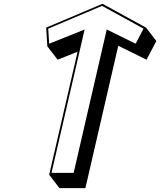

<svg xmlns="http://www.w3.org/2000/svg" viewBox="-20 -924 847 1015"><path d="M431.4 70.7 605.2 -682 754.6 -608.4 806.5 -707.2 752.1 -777.9 522 -904 224.1 -778 230.3 -679.1 284.7 -608.4 390.2 -650.7 240 0 294.4 70.7ZM369.3 -10H252.3L427.3 -768.1L239.9 -692.9L234.9 -772.5L519.3 -892.9L738.9 -772.6L697 -692.9L544.3 -768.1Z"/></svg>

Font: Stormning
Style: AsgardObl
Weight: 400
Designer: Robert Jablonski, Mew Too
Foundry: Cannot Into Space Fonts
Version: Version 0.90